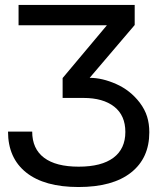

<svg xmlns="http://www.w3.org/2000/svg" viewBox="-20 -749 642 783"><path d="M300.3 13.7Q161.1 13.7 86.9 -45.4Q12.7 -104.5 12.7 -212.4H111.3Q111.3 -142.1 159.7 -105.7Q208 -69.3 300.8 -69.3Q394 -69.3 442.6 -105.7Q491.2 -142.1 491.2 -210.9Q491.2 -278.3 445.8 -314Q400.4 -349.6 320.3 -349.6H235.4V-430.7L416 -646H55.7V-729H529.3V-647L345.7 -431.6Q397 -431.6 454.1 -406.2Q511.2 -380.9 549.8 -330.6Q570.8 -302.7 579.8 -273.7Q588.9 -244.6 588.9 -209.5Q588.9 -104 514.2 -45.2Q439.5 13.7 300.3 13.7Z"/></svg>

Font: Vazir Code Hack
Style: Code-Hack
Weight: 400
Foundry: DejaVu fonts team - Redesigned by Saber Rastikerdar
Version: Version 1.1.2